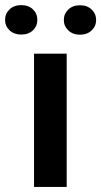

<svg xmlns="http://www.w3.org/2000/svg" viewBox="-67 -741 401 761"><path d="M197.3 -528.3V0H67.9V-528.3ZM-46.9 -662.1Q-46.9 -687 -29.1 -703.9Q-11.2 -720.7 17.1 -720.7Q45.9 -720.7 63.5 -703.9Q81.1 -687 81.1 -662.1Q81.1 -637.7 63.5 -620.8Q45.9 -604 17.1 -604Q-11.2 -604 -29.1 -620.8Q-46.9 -637.7 -46.9 -662.1ZM186 -661.6Q186 -686.5 203.9 -703.4Q221.7 -720.2 250 -720.2Q278.3 -720.2 296.1 -703.4Q314 -686.5 314 -661.6Q314 -637.2 296.1 -620.4Q278.3 -603.5 250 -603.5Q221.7 -603.5 203.9 -620.4Q186 -637.2 186 -661.6Z"/></svg>

Font: Vazirmatn RD SemiBold
Style: Regular
Weight: 600
Designer: Saber Rastikerdar
Foundry: Saber Rastikerdar
Version: Version 32.102